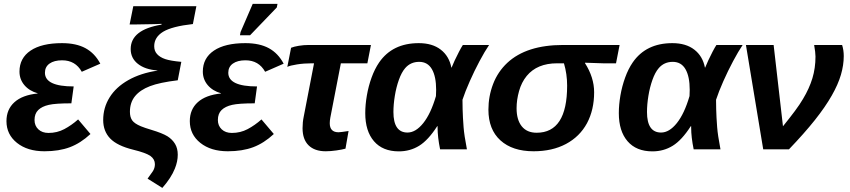

<svg xmlns="http://www.w3.org/2000/svg" viewBox="-20 -756 4301 972"><path d="M225.6 -83Q269 -83 305.4 -102.3Q341.8 -121.6 375.5 -151.4L438 -77.6Q388.2 -31.2 333.5 -10.7Q278.8 9.8 205.1 9.8Q119.1 9.8 65.9 -32.7Q12.7 -75.2 12.7 -142.6Q12.7 -202.1 53 -238.5Q93.3 -274.9 170.4 -282.7L170.9 -283.7Q127.9 -295.9 103.3 -325.2Q78.6 -354.5 78.6 -393.6Q78.6 -461.9 134.8 -499.8Q190.9 -537.6 293.9 -537.6Q365.7 -537.6 412.8 -512Q460 -486.3 487.8 -433.6L394 -392.6Q361.8 -450.7 294.4 -450.7Q253.9 -450.7 230.7 -434.1Q207.5 -417.5 207.5 -387.7Q207.5 -318.4 353 -318.4L341.3 -232.9Q260.3 -232.9 227.1 -225.1Q192.4 -217.3 173.6 -199Q154.8 -180.7 154.8 -148.4Q154.8 -119.6 174.1 -101.3Q193.4 -83 225.6 -83Z M760.7 -522Q760.7 -497.6 775.4 -481.9Q790 -465.8 816.7 -456.8Q843.3 -447.8 897.9 -442.9L879.9 -349.6Q787.6 -338.4 739.3 -319.8Q689.5 -300.8 663.6 -269Q637.7 -237.3 637.7 -189.9Q637.7 -163.1 649.2 -146.7Q660.6 -130.4 693.4 -116.7Q713.4 -108.4 746.6 -98.6Q801.8 -82 828.1 -65.9Q852.5 -50.3 866.2 -27.6Q879.9 -4.9 879.9 27.3Q879.9 61.5 865.2 97.7Q846.2 145 801.8 195.3L727.1 148.4Q742.2 128.4 753.2 111.8Q764.2 95.2 764.2 75.2Q764.2 50.3 741.7 33.7Q718.8 17.6 654.8 2Q573.2 -18.1 537.8 -54.9Q502.4 -91.8 502.4 -148.4Q502.4 -210.9 534.7 -262.7Q566.9 -314.9 629.4 -350.3Q691.9 -385.7 776.9 -398.4V-399.4Q714.8 -403.8 678.2 -432.6Q641.6 -461.4 641.6 -507.8Q641.6 -605.5 797.4 -631.3L798.3 -635.3Q789.6 -635.3 760.7 -633.8L673.3 -632.3H636.2L654.8 -724.6H974.1L956.5 -634.3Q851.1 -622.6 805.7 -595.2Q760.7 -567.4 760.7 -522Z M1153.8 -83Q1197.3 -83 1233.6 -102.3Q1270 -121.6 1303.7 -151.4L1366.2 -77.6Q1316.4 -31.2 1261.7 -10.7Q1207 9.8 1133.3 9.8Q1047.4 9.8 994.1 -32.7Q940.9 -75.2 940.9 -142.6Q940.9 -202.1 981.2 -238.5Q1021.5 -274.9 1098.6 -282.7L1099.1 -283.7Q1056.2 -295.9 1031.5 -325.2Q1006.8 -354.5 1006.8 -393.6Q1006.8 -461.9 1063 -499.8Q1119.1 -537.6 1222.2 -537.6Q1293.9 -537.6 1341.1 -512Q1388.2 -486.3 1416 -433.6L1322.3 -392.6Q1290 -450.7 1222.7 -450.7Q1182.1 -450.7 1158.9 -434.1Q1135.7 -417.5 1135.7 -387.7Q1135.7 -318.4 1281.2 -318.4L1269.5 -232.9Q1188.5 -232.9 1155.3 -225.1Q1120.6 -217.3 1101.8 -199Q1083 -180.7 1083 -148.4Q1083 -119.6 1102.3 -101.3Q1121.6 -83 1153.8 -83ZM1381.3 -718.3 1246.1 -577.6H1194.8L1197.8 -593.8L1259.3 -736.3H1384.8Z M1558.6 -435.5Q1519 -435.5 1483.6 -429.9Q1448.2 -424.3 1434.6 -417.5L1453.6 -514.2Q1467.8 -520 1492.7 -524.2Q1517.6 -528.3 1543 -528.3H1857.9L1839.8 -435.5H1705.6L1652.3 -160.6Q1649.4 -144.5 1649.4 -132.3Q1649.4 -86.4 1693.8 -86.4Q1700.7 -86.4 1712.2 -88.1Q1723.6 -89.8 1744.6 -92.8L1729 -3.4Q1711.4 1.5 1682.6 5.6Q1653.8 9.8 1628.9 9.8Q1572.8 9.8 1542.2 -20.3Q1511.7 -50.3 1511.7 -106.9Q1511.7 -137.2 1517.6 -165.5L1569.8 -435.5Z M2100.1 -537.6Q2168.9 -537.6 2211.4 -504.6Q2253.9 -471.7 2265.1 -413.6H2266.1Q2271.5 -427.7 2282 -450.2Q2292.5 -472.7 2304 -494.6Q2315.4 -516.6 2323.2 -528.3H2456.1Q2434.1 -496.1 2407.7 -446.5Q2381.3 -397 2358.2 -344.7Q2335 -292.5 2321.3 -251Q2321.3 -225.6 2322 -202.9Q2322.8 -180.2 2323.7 -160.2Q2325.2 -133.8 2326.9 -112.1Q2328.6 -90.3 2332.5 -64.7Q2336.4 -39.1 2343.8 0H2208Q2195.3 -62 2195.3 -109.9V-117.2H2193.4Q2147.9 -46.4 2102.1 -18.1Q2056.2 10.3 1999 10.3Q1917.5 10.3 1873.3 -41Q1829.1 -92.3 1829.1 -183.1Q1829.1 -225.6 1837.2 -272.5Q1845.2 -319.3 1861.1 -363.3Q1877 -407.2 1899.4 -439.9Q1966.8 -537.6 2100.1 -537.6ZM2102.1 -442.9Q2058.6 -442.9 2031.2 -411.1Q2012.7 -389.6 1999.3 -351.8Q1985.8 -314 1978.8 -270.5Q1971.7 -227.1 1971.7 -189Q1971.7 -85 2043 -85Q2084.5 -85 2122.8 -132.8Q2161.1 -180.7 2187 -269.5L2188 -300.8Q2188 -368.7 2166.5 -405.8Q2145 -442.9 2102.1 -442.9Z M2681.2 9.8Q2574.2 9.8 2513.4 -45.4Q2452.6 -100.6 2452.6 -200.7Q2452.6 -268.6 2476.3 -330.6Q2500 -392.6 2548.3 -438Q2645.5 -528.3 2830.6 -528.3H3116.7L3098.6 -435.5H3033.2L2941.9 -438.5L2941.4 -436.5Q2987.8 -363.8 2987.8 -289.1Q2987.8 -200.2 2951.7 -132.3Q2915 -64.5 2845.5 -27.3Q2775.9 9.8 2681.2 9.8ZM2696.8 -84Q2851.1 -84 2851.1 -322.3Q2851.1 -381.3 2835 -435.5H2800.3Q2699.2 -435.5 2646.5 -371.6Q2620.1 -339.4 2607.7 -294.9Q2595.2 -250.5 2595.2 -208Q2595.2 -149.4 2621.3 -116.7Q2647.5 -84 2696.8 -84Z M3383.8 -537.6Q3452.6 -537.6 3495.1 -504.6Q3537.6 -471.7 3548.8 -413.6H3549.8Q3555.2 -427.7 3565.7 -450.2Q3576.2 -472.7 3587.6 -494.6Q3599.1 -516.6 3606.9 -528.3H3739.7Q3717.8 -496.1 3691.4 -446.5Q3665 -397 3641.8 -344.7Q3618.7 -292.5 3605 -251Q3605 -225.6 3605.7 -202.9Q3606.4 -180.2 3607.4 -160.2Q3608.9 -133.8 3610.6 -112.1Q3612.3 -90.3 3616.2 -64.7Q3620.1 -39.1 3627.4 0H3491.7Q3479 -62 3479 -109.9V-117.2H3477.1Q3431.6 -46.4 3385.7 -18.1Q3339.8 10.3 3282.7 10.3Q3201.2 10.3 3157 -41Q3112.8 -92.3 3112.8 -183.1Q3112.8 -225.6 3120.8 -272.5Q3128.9 -319.3 3144.8 -363.3Q3160.6 -407.2 3183.1 -439.9Q3250.5 -537.6 3383.8 -537.6ZM3385.7 -442.9Q3342.3 -442.9 3314.9 -411.1Q3296.4 -389.6 3283 -351.8Q3269.5 -314 3262.5 -270.5Q3255.4 -227.1 3255.4 -189Q3255.4 -85 3326.7 -85Q3368.2 -85 3406.5 -132.8Q3444.8 -180.7 3470.7 -269.5L3471.7 -300.8Q3471.7 -368.7 3450.2 -405.8Q3428.7 -442.9 3385.7 -442.9Z M3943.8 -116.7Q3978.5 -159.7 4004.2 -194.1Q4029.8 -228.5 4045.4 -255.4Q4077.1 -308.1 4092.8 -359.9Q4108.4 -411.6 4108.4 -469.7Q4108.4 -489.7 4101.6 -528.3H4243.2Q4251.5 -502 4251.5 -472.2Q4251.5 -426.3 4237.1 -377.2Q4222.7 -328.1 4190.9 -272.5Q4158.2 -214.8 4105 -147.9Q4051.8 -81.1 3974.1 0H3843.8L3756.3 -528.3H3896.5Z"/></svg>

Font: Arimo
Style: Bold Italic
Weight: 700
Italic angle: -12°
Designer: Steve Matteson
Foundry: Monotype Imaging Inc.
Version: Version 1.33